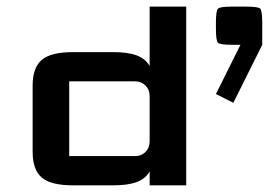

<svg xmlns="http://www.w3.org/2000/svg" viewBox="-20 -557 808 577"><path d="M768.1 -422.4 681.2 -248 628.9 -274.4 702.6 -422.4H677.7Q641.1 -422.4 635 -428.5Q628.9 -434.6 628.9 -471.2V-488.3Q628.9 -524.9 635 -531Q641.1 -537.1 677.7 -537.1H719.2Q755.9 -537.1 762 -531Q768.1 -524.9 768.1 -488.3ZM429.7 -131.8V-268.6Q429.7 -287.6 417.2 -300Q404.8 -312.5 385.7 -312.5H188V-87.9H385.7Q404.8 -87.9 417.2 -100.3Q429.7 -112.8 429.7 -131.8ZM429.7 0V-42Q417.5 -20 391.1 -10Q364.7 0 319.8 0H200.2Q132.8 0 105.5 -23.4Q78.1 -46.9 78.1 -100.1V-300.3Q78.1 -353.5 105.5 -377Q132.8 -400.4 200.2 -400.4H319.8Q364.7 -400.4 391.1 -390.4Q417.5 -380.4 429.7 -358.4V-537.1H539.6V0Z"/></svg>

Font: Squarish Sans CT
Style: Regular
Weight: 400
Version: Version 0.9